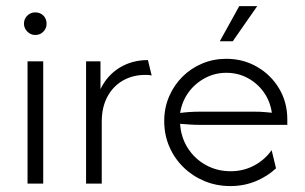

<svg xmlns="http://www.w3.org/2000/svg" viewBox="-20 -610 1012 638"><path d="M71.5 0V-406.2H123.6V0ZM97.2 -493.8Q86.8 -493.8 78.5 -499Q70.1 -504.2 64.9 -512.5Q59.7 -520.8 59.7 -531.2Q59.7 -542.4 64.9 -550.7Q70.1 -559 78.5 -563.9Q86.8 -568.8 97.2 -568.8Q108.3 -568.8 116.7 -563.9Q125 -559 129.9 -550.7Q134.7 -542.4 134.7 -531.2Q134.7 -520.8 129.9 -512.5Q125 -504.2 116.7 -499Q108.3 -493.8 97.2 -493.8Z M266 0V-406.2H313.9V-313.9Q336.1 -359.7 377.4 -385.1Q418.8 -410.4 471.5 -410.4L484 -359Q479.2 -360.4 473.6 -360.8Q468.1 -361.1 462.5 -361.1Q421.5 -361.1 388.5 -342.4Q355.6 -323.6 336.8 -288.5Q318.1 -253.5 318.1 -205.6V0Z M745.8 8.3Q699.3 8.3 659.4 -8.3Q619.4 -25 589.6 -54.2Q559.7 -83.3 542.7 -122.6Q525.7 -161.8 525.7 -207.6Q525.7 -251.4 541.7 -288.9Q557.6 -326.4 586.1 -354.9Q614.6 -383.3 652.1 -399Q689.6 -414.6 731.9 -414.6Q788.2 -414.6 834.4 -387.8Q880.6 -361.1 907.6 -315.6Q934.7 -270.1 934.7 -213.2V-195.1H642.4Q627.1 -195.1 610.8 -196.2Q594.4 -197.2 578.5 -198.6Q581.2 -153.5 604.2 -117.7Q627.1 -81.9 664.2 -61.5Q701.4 -41 746.5 -41Q788.9 -41 824.7 -60.1Q860.4 -79.2 882.6 -111.1L897.2 -50.7Q868.1 -23.6 829.2 -7.6Q790.3 8.3 745.8 8.3ZM578.5 -234.7Q594.4 -236.8 610.4 -237.8Q626.4 -238.9 642.4 -238.9H826.4Q843.1 -238.9 856.6 -237.8Q870.1 -236.8 883.3 -235.4Q877.8 -273.6 856.6 -303.5Q835.4 -333.3 803.1 -350.7Q770.8 -368.1 731.9 -368.1Q693.8 -368.1 660.8 -350.3Q627.8 -332.6 606.2 -302.8Q584.7 -272.9 578.5 -234.7ZM710.4 -472.9 775 -589.6H834.7L753.5 -472.9Z"/></svg>

Font: Afacad Flux Light
Style: Regular
Weight: 300
Designer: Kristian Moeller
Foundry: Dicotype
Version: Version 1.100